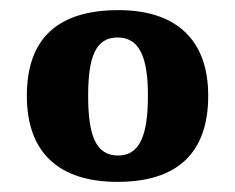

<svg xmlns="http://www.w3.org/2000/svg" viewBox="-20 -739 464 379"><path d="M212 -380C329 -380 391 -436 391 -550C391 -664 324 -719 214 -719C95 -719 33 -664 33 -550C33 -436 98 -380 212 -380ZM213 -432C169 -432 154 -472 154 -550C154 -627 169 -665 212 -665C255 -665 272 -627 272 -550C272 -472 256 -432 213 -432Z"/></svg>

Font: Noto Serif Georgian SemiCondensed ExtraBold
Style: Regular
Weight: 800
Width: 4
Designer: Monotype Design Team, Akaki Razmadze
Foundry: Google LLC
Version: Version 2.003